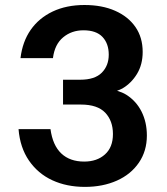

<svg xmlns="http://www.w3.org/2000/svg" viewBox="-20 -734 656 756"><path d="M477.9 -360.6C466.6 -367.8 454.1 -372.6 440.9 -376.6C447.9 -379.5 455.1 -381.6 462 -385.7C485.5 -399.6 504.7 -418.7 519.6 -443.3C534.4 -467.9 541.8 -496.5 541.8 -529.4C541.8 -567.5 532.3 -600.2 513.3 -627.7C494.2 -655.2 467.6 -676.4 433.4 -691.5C399.2 -706.7 358.9 -714.3 312.4 -714.3C265.3 -714.3 223.7 -705.8 187.5 -688.7C151.4 -671.5 122.5 -647.5 100.9 -616.5C79.3 -585.6 65.9 -548.4 60.7 -505.2H188.5C193 -541.4 206.4 -568.6 228.7 -587C250.9 -605.5 277.6 -614.7 308.5 -614.7C342.1 -614.7 367.1 -606 383.6 -588.5C400 -571.1 408.2 -547.9 408.2 -518.8C408.2 -489.8 399 -466.1 380.7 -447.7C362.3 -429.2 334 -420.1 296 -420.1H228.2V-322.3H298.9C342.1 -322.3 373.9 -311.6 394.2 -290.4C414.5 -269.1 424.7 -241 424.7 -206.2C424.7 -171.3 414.2 -144.6 393.2 -125.9C372.3 -107.1 345 -97.8 311.4 -97.8C274 -97.8 244 -108.4 221.4 -129.7C198.8 -151.1 184.6 -183 178.8 -225.6H53C56.9 -177.1 70.6 -135.9 94.1 -101.7C117.7 -67.5 148.3 -41.6 186.1 -24.2C223.8 -6.8 266.6 1.9 314.4 1.9C361.5 1.9 403.4 -6.4 440.2 -22.8C477 -39.2 505.8 -62.8 526.8 -93.4C547.8 -124.1 558.3 -159.7 558.3 -200.4C558.3 -235.3 551.3 -266.5 537.5 -294.3C523.6 -322 503.7 -344.1 477.9 -360.6Z"/></svg>

Font: Diatome Semibold
Style: Regular
Weight: 600
Designer: 15.100.17
Foundry: 15.100.17
Version: Version 1.005;Fontself Maker 3.5.8